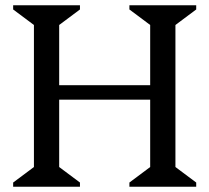

<svg xmlns="http://www.w3.org/2000/svg" viewBox="-20 -710 796 730"><path d="M472 0V-16L551 -75V-615L472 -674V-690H726V-674L647 -615V-75L726 -16V0ZM30 0V-16L109 -75V-615L30 -674V-690H284V-674L205 -615V-75L284 -16V0ZM174 -331V-386H582V-331Z"/></svg>

Font: Platypi Light Light
Style: Regular
Weight: 300
Version: Version 1.200